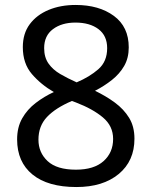

<svg xmlns="http://www.w3.org/2000/svg" viewBox="-20 -744 612 774"><path d="M285 -724Q379 -724 439 -680Q499 -636 499 -553Q499 -510 480.5 -478Q462 -446 431 -421.5Q400 -397 363 -378Q407 -357 443 -330.5Q479 -304 500.5 -269Q522 -234 522 -185Q522 -95 458.5 -42.5Q395 10 288 10Q173 10 111 -40.5Q49 -91 49 -182Q49 -231 69.5 -267Q90 -303 124 -329Q158 -355 197 -373Q145 -403 108.5 -445.5Q72 -488 72 -554Q72 -609 100 -646.5Q128 -684 176 -704Q224 -724 285 -724ZM284 -653Q229 -653 193.5 -626.5Q158 -600 158 -550Q158 -513 175.5 -488Q193 -463 223 -445.5Q253 -428 289 -412Q341 -434 376.5 -465Q412 -496 412 -550Q412 -600 377 -626.5Q342 -653 284 -653ZM135 -181Q135 -129 172 -94.5Q209 -60 286 -60Q359 -60 397.5 -94.5Q436 -129 436 -184Q436 -236 395 -270.5Q354 -305 286 -331L270 -337Q204 -309 169.5 -272.5Q135 -236 135 -181Z"/></svg>

Font: Noto Sans Pahawh Hmong
Style: Regular
Weight: 400
Designer: Monotype Design Team
Foundry: Monotype Imaging Inc.
Version: Version 2.001; ttfautohint (v1.8.4.7-5d5b)